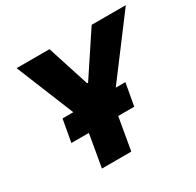

<svg xmlns="http://www.w3.org/2000/svg" viewBox="-152 -869 1057 1037"><g transform="rotate(-30 376.5 -350.0)"><path d="M200 0H383L418 -202H518L543 -341H483L753 -700H540L367 -439H361L277 -700H72L218 -341H151L126 -202H235Z"/></g></svg>

Font: Fixel Display ExtraBold
Style: Italic
Weight: 800
Italic angle: -10°
Designer: AlfaBravo + MacPaw
Foundry: Kyrylo Tkachov, Marchela Mozhyna, Serhii Makarenko, Maria Weinstein, Zakhar Kryvoshyya
Version: Version 1.210;Glyphs 3.2 (3217)